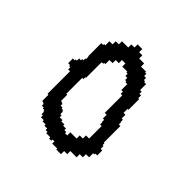

<svg xmlns="http://www.w3.org/2000/svg" viewBox="-47 -327 434 434"><g transform="rotate(-45 170.0 -110.0)"><path d="M21 -73H31V-63H41V-43H51V-33H61V-23H74V-19H77V-13H93V-18H102V-21H108V-23H161V-28H168V-29H175V-33H187V-39H200V-36H234V-39H243V-44H250V-49H269V-55H272V-59H279V-65H286V-69H289V-85H299V-101H309V-111H319V-126H309V-136H299V-156H289V-166H279V-176H266V-180H263V-186H221V-185H213V-187H207V-191H203V-197H196V-201H193V-207H178V-201H175V-197H168V-191H96V-188H76V-184H74V-181H68V-175H65V-170H62V-168H54V-164H48V-155H44V-145H40V-136H35V-130H31V-117H27V-110H31V-104H24V-88H21ZM131 -53H91V-63H81V-73H71V-93H61V-100H65V-106H70V-115H74V-125H78V-134H84V-138H92V-140H95V-145H98V-151H104V-154H106V-158H126V-161H177V-157H183V-155H233V-150H236V-146H249V-136H259V-126H269V-115H259V-99H256V-95H249V-89H242V-85H239V-79H220V-74H213V-69H157V-63H145V-59H138V-58H131Z"/></g></svg>

Font: Camosport
Style: Oln
Weight: 400
Version: Version 001.000